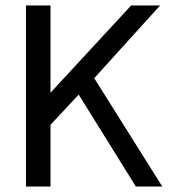

<svg xmlns="http://www.w3.org/2000/svg" viewBox="-20 -678 659 698"><path d="M163.6 0V-224.3L266.1 -334.1L473.8 0H569.9L322.6 -393.8L562 -658.1H456.8L163.6 -341V-658.1H74.4V0Z"/></svg>

Font: Arad
Style: Regular
Weight: 400
Designer: Mohammad Darvishi
Version: Version 1.010;September 21, 2024;FontCreator 15.0.0.2992 64-